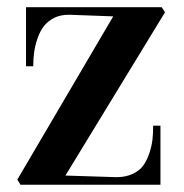

<svg xmlns="http://www.w3.org/2000/svg" viewBox="-20 -510 509 530"><path d="M27.8 -14.2 292.5 -464.8 173.8 -469.2H168.9Q147.9 -469.2 130.9 -461.4Q112.3 -452.1 101.3 -438Q90.3 -423.8 83.5 -403.8Q76.7 -383.8 74.2 -365.5Q71.8 -347.2 71.8 -327.1H51.8V-490.2H426.3L435.5 -476.1L160.6 -25.4L299.8 -21H304.7Q327.1 -21.5 344.7 -29.3Q364.3 -38.1 374.8 -52.2Q385.3 -66.4 392.1 -86.7Q398.9 -106.9 400.9 -124.8Q402.8 -142.6 402.8 -163.1H422.9V0H36.6Z"/></svg>

Font: Vidaloka 
Style: Regular
Weight: 400
Designer: Cyreal (www.cyreal.org)
Foundry: Cyreal (www.cyreal.org)
Version: Version 1.011